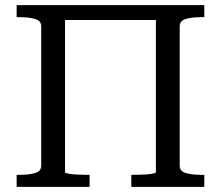

<svg xmlns="http://www.w3.org/2000/svg" viewBox="-20 -730 863 750"><path d="M45 0V-47H56Q93 -47 117 -54Q141 -61 141 -83V-627Q141 -649 117 -656Q93 -663 56 -663H45V-710H778V-663H767Q730 -663 706 -656Q682 -649 682 -627V-83Q682 -61 706 -54Q730 -47 767 -47H778V0H493V-47H502Q521 -47 541 -48Q561 -49 575 -51.5Q589 -54 589 -57V-652H234V-57Q234 -54 248 -51.5Q262 -49 282 -48Q302 -47 321 -47H330V0Z"/></svg>

Font: Roboto Serif 20pt
Style: Regular
Weight: 400
Designer: Greg Gazdowicz
Foundry: Commercial Type
Version: Version 1.008